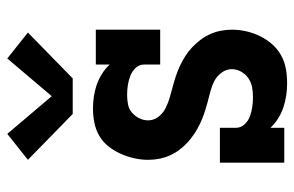

<svg xmlns="http://www.w3.org/2000/svg" viewBox="-164 -656 827 540"><g transform="rotate(-90 250.0 -385.5)"><path d="M286 8Q269 8 252 5.5Q235 3 218.5 -2.5Q202 -8 187 -17.5Q172 -27 161 -39V0H63V-181H161V-136Q161 -122 171 -111.5Q181 -101 193.5 -96.5Q206 -92 220 -90Q234 -88 247 -88Q261 -88 275 -90.5Q289 -93 300.5 -101Q312 -109 319 -121.5Q326 -134 326 -148Q326 -163 316 -176.5Q306 -190 292 -197Q278 -204 262.5 -208Q247 -212 232 -216Q217 -220 202 -225Q187 -230 172.5 -237Q158 -244 145 -252.5Q132 -261 120.5 -271.5Q109 -282 99.5 -294.5Q90 -307 83.5 -321.5Q77 -336 74 -351.5Q71 -367 71 -383Q71 -403 75.5 -422.5Q80 -442 88 -460Q96 -478 108.5 -494Q121 -510 138 -520Q155 -530 175 -534Q195 -538 215 -538Q232 -538 249 -535.5Q266 -533 282 -527.5Q298 -522 313 -512.5Q328 -503 339 -491V-530H437V-349H339V-394Q339 -408 329.5 -418Q320 -428 307 -433Q294 -438 280.5 -440Q267 -442 254 -442Q240 -442 227 -439.5Q214 -437 204 -428.5Q194 -420 188 -408Q182 -396 182 -383Q182 -367 192 -354Q202 -341 216 -334Q230 -327 245 -322.5Q260 -318 275.5 -314Q291 -310 306 -305Q321 -300 335 -293.5Q349 -287 362.5 -278.5Q376 -270 387.5 -259Q399 -248 408.5 -235.5Q418 -223 424.5 -208.5Q431 -194 434 -178.5Q437 -163 437 -147Q437 -127 432.5 -107Q428 -87 419 -68.5Q410 -50 396.5 -34.5Q383 -19 365 -9Q347 1 327 4.5Q307 8 286 8ZM200 -595 71 -721 144 -779 250 -654 356 -779 429 -721 300 -595Z"/></g></svg>

Font: Iosevka Slab
Style: Bold
Weight: 700
Monospace: yes
Designer: Belleve Invis
Foundry: Belleve Invis
Version: Version 11.1.1; ttfautohint (v1.8.3)